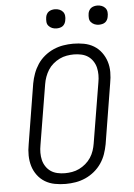

<svg xmlns="http://www.w3.org/2000/svg" viewBox="-62 -983 723 1037"><g transform="rotate(-5 300.0 -464.5)"><path d="M252 8Q222 8 193 2.5Q164 -3 140 -17.5Q116 -32 99 -55Q82 -78 74 -105Q66 -132 65.5 -162Q65 -192 71 -223L124 -548Q129 -575 138.5 -601Q148 -627 163.5 -650.5Q179 -674 201.5 -692.5Q224 -711 250 -722.5Q276 -734 303 -738.5Q330 -743 357 -743Q387 -743 416 -737.5Q445 -732 469 -717.5Q493 -703 510 -680Q527 -657 535.5 -630Q544 -603 544 -573Q544 -543 538 -512L485 -187Q480 -160 471 -134Q462 -108 446 -84.5Q430 -61 407.5 -42.5Q385 -24 359 -12.5Q333 -1 306 3.5Q279 8 252 8ZM253 -50Q272 -50 292 -53.5Q312 -57 330.5 -66Q349 -75 365.5 -89Q382 -103 393.5 -120.5Q405 -138 411.5 -157.5Q418 -177 421 -196L475 -522Q479 -543 479 -563.5Q479 -584 474.5 -603Q470 -622 459 -638.5Q448 -655 432.5 -665.5Q417 -676 397 -680.5Q377 -685 356 -685Q337 -685 317 -681.5Q297 -678 278.5 -669Q260 -660 243.5 -646Q227 -632 216 -614.5Q205 -597 198 -577.5Q191 -558 188 -539L134 -213Q130 -192 130 -171.5Q130 -151 134.5 -132Q139 -113 150 -96.5Q161 -80 176.5 -69.5Q192 -59 212 -54.5Q232 -50 253 -50ZM506 -833Q493 -833 482 -837.5Q471 -842 463 -851Q455 -860 454 -872.5Q453 -885 455 -898Q456 -906 460.5 -914.5Q465 -923 472.5 -928Q480 -933 488.5 -935Q497 -937 505 -937Q518 -937 529.5 -932.5Q541 -928 548.5 -919Q556 -910 557.5 -897.5Q559 -885 556 -872Q555 -864 550.5 -855.5Q546 -847 539 -842Q532 -837 523 -835Q514 -833 506 -833ZM276 -833Q263 -833 252 -837.5Q241 -842 233 -851Q225 -860 224 -872.5Q223 -885 225 -898Q226 -906 230.5 -914.5Q235 -923 242.5 -928Q250 -933 258.5 -935Q267 -937 275 -937Q288 -937 299.5 -932.5Q311 -928 318.5 -919Q326 -910 327.5 -897.5Q329 -885 326 -872Q325 -864 320.5 -855.5Q316 -847 309 -842Q302 -837 293 -835Q284 -833 276 -833Z"/></g></svg>

Font: Iosevka Etoile Light
Style: Italic
Weight: 300
Italic angle: -9°
Designer: Belleve Invis
Foundry: Belleve Invis
Version: Version 22.1.2; ttfautohint (v1.8.4)